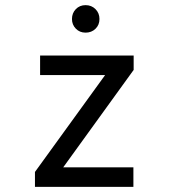

<svg xmlns="http://www.w3.org/2000/svg" viewBox="-20 -727 656 747"><path d="M116 -58 389 -435H136V-511H500V-455L226 -76H499V0H116ZM260 -653Q260 -676 275 -691.5Q290 -707 313 -707Q336 -707 351.5 -691.5Q367 -676 367 -653Q367 -630 351.5 -615Q336 -600 313 -600Q290 -600 275 -615.5Q260 -631 260 -653Z"/></svg>

Font: Overpass Mono
Style: Regular
Weight: 400
Monospace: yes
Designer: Delve Withrington, Dave Bailey
Foundry: Delve Fonts
Version: Version 1.000;DELV;Overpass